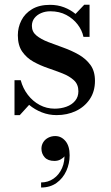

<svg xmlns="http://www.w3.org/2000/svg" viewBox="-20 -490 482 834"><path d="M43 10V-141.5H70Q79.5 -106 101 -78Q122.5 -50 152.5 -34Q182.5 -18 217.5 -18Q245 -18 268.5 -26.5Q292 -35 306.2 -52Q320.5 -69 320.5 -93.5Q320.5 -123.5 301.2 -141.2Q282 -159 252.2 -170.8Q222.5 -182.5 188.8 -194Q155 -205.5 125.2 -222Q95.5 -238.5 76.5 -265.8Q57.5 -293 57.5 -337Q57.5 -371 72.8 -401.2Q88 -431.5 119.2 -450.2Q150.5 -469 197.5 -469Q230.5 -469 258.5 -458.2Q286.5 -447.5 308 -429.5L346 -469.5H369V-330H342.5Q336.5 -358.5 317.2 -383.8Q298 -409 268 -425Q238 -441 198.5 -441Q177 -441 158.8 -433.2Q140.5 -425.5 129.5 -411.2Q118.5 -397 118.5 -377.5Q118.5 -352 138.2 -335.8Q158 -319.5 189.2 -307.5Q220.5 -295.5 255.5 -283Q290.5 -270.5 321.8 -252.8Q353 -235 372.8 -208Q392.5 -181 392.5 -139Q392.5 -92.5 369.8 -59Q347 -25.5 309.5 -7.8Q272 10 226 10Q192 10 161.5 -2Q131 -14 106.5 -34.5L66 10ZM158.5 324.5V302.5Q188.5 302.5 212.5 286Q236.5 269.5 249.5 240.2Q262.5 211 259.5 173H266.5Q267 180 260.5 188.5Q254 197 242.5 203Q231 209 216.5 209Q188 209 174 193.2Q160 177.5 160 155.5Q160 140.5 167.8 128Q175.5 115.5 189.5 108.2Q203.5 101 220 101Q246 101 264.2 122.5Q282.5 144 282.5 184.5Q282.5 220.5 268 252.5Q253.5 284.5 225.8 304.5Q198 324.5 158.5 324.5Z"/></svg>

Font: Bodoni Moda 9pt Medium
Style: Regular
Weight: 500
Designer: Owen Earl
Foundry: indestructible type
Version: Version 2.005